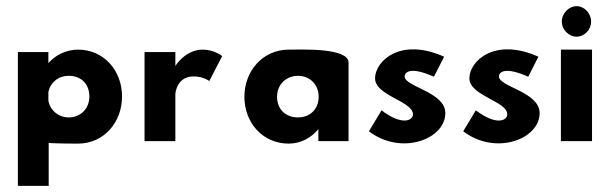

<svg xmlns="http://www.w3.org/2000/svg" viewBox="-20 -458 1979 623"><path d="M270 -145C270 -105 241 -77 203 -77C171 -77 143 -99 137 -131V-159C143 -190 169 -212 203 -212C244 -212 270 -185 270 -145ZM38 -289V145H138V6C177 8 216 8 233 8C317 8 376 -61 376 -145C376 -229 317 -297 233 -297C194 -297 158 -278 137 -253V-289Z M549 -289H449V0H549V-152C549 -160 556 -210 608 -210C641 -210 659 -195 659 -195L701 -276C701 -276 675 -297 638 -297C581 -297 549 -244 549 -244Z M879 -144C879 -184 909 -212 947 -212C985 -212 1014 -184 1014 -144C1014 -104 986 -77 947 -77C906 -77 879 -104 879 -144ZM1111 -255C1111 -304 956 -297 917 -297C833 -297 773 -228 773 -144C773 -60 832 8 917 8C957 8 991 -12 1013 -39V0H1111Z M1218 -100 1177 -32C1282 48 1425 -6 1425 -91C1425 -160 1293 -176 1293 -210C1293 -224 1312 -243 1388 -209L1421 -274C1278 -338 1197 -259 1197 -204C1197 -147 1320 -130 1320 -87C1320 -67 1285 -49 1218 -100Z M1524 -100 1483 -32C1588 48 1731 -6 1731 -91C1731 -160 1599 -176 1599 -210C1599 -224 1618 -243 1694 -209L1727 -274C1584 -338 1503 -259 1503 -204C1503 -147 1626 -130 1626 -87C1626 -67 1591 -49 1524 -100Z M1803 -388C1803 -361 1826 -339 1851 -339C1876 -339 1898 -361 1898 -388C1898 -415 1876 -438 1851 -438C1826 -438 1803 -415 1803 -388ZM1800 0H1901V-297H1800Z"/></svg>

Font: Hussar Tani
Style: Bold
Weight: 700
Foundry: Cannot Into Space Fonts
Version: Version 0.92